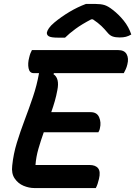

<svg xmlns="http://www.w3.org/2000/svg" viewBox="-20 -954 686 974"><path d="M155 0Q127 0 99.5 -11.5Q72 -23 54.5 -48.5Q37 -74 42 -114Q48 -173 65.5 -230Q83 -287 105 -345Q127 -403 147 -462Q167 -521 178 -583H151Q130 -583 125 -607.5Q120 -632 128 -662Q131 -675 134.5 -684Q138 -693 142 -700H579Q611 -700 622.5 -679Q634 -658 626 -627Q623 -614 618 -603Q613 -592 608 -583H254L251 -578Q283 -557 271 -497Q266 -469 258 -441Q250 -413 240 -385H440Q472 -385 483 -359Q494 -333 487 -304Q486 -297 483.5 -292Q481 -287 479 -283H202Q187 -241 175 -199.5Q163 -158 160 -117H434Q465 -117 478 -100Q491 -83 482 -46Q479 -33 475 -21Q471 -9 466 0ZM416 -934H464Q491 -934 509.5 -928.5Q528 -923 552 -904Q582 -881 607.5 -849.5Q633 -818 646 -779Q632 -771 619 -767.5Q606 -764 587 -764Q566 -764 551.5 -769Q537 -774 525 -789Q511 -806 494.5 -822Q478 -838 451 -856H443Q395 -831 363 -807.5Q331 -784 310 -763H275Q239 -763 227.5 -770Q216 -777 218 -790Q220 -799 228.5 -811.5Q237 -824 256 -840Q291 -869 332 -893.5Q373 -918 416 -934Z"/></svg>

Font: Recursive Mn Csl St SmB
Style: Italic
Weight: 600
Italic angle: -15°
Monospace: yes
Version: Version 1.079;hotconv 1.0.112;makeotfexe 2.5.65598; ttfautoh